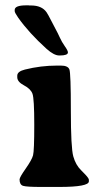

<svg xmlns="http://www.w3.org/2000/svg" viewBox="-20 -724 387 733"><path d="M80.1 -703.6H89.4L92.3 -703.1H98.6Q139.6 -703.1 157.7 -677.2Q163.6 -668.5 173.6 -648.7Q183.6 -628.9 192.1 -613.3Q200.7 -597.7 208.3 -580.8Q215.8 -564 227.5 -547.4Q239.3 -530.8 239.3 -523.9Q239.3 -512.2 208.5 -512.2H206.1Q186 -512.2 157.7 -537.6Q90.3 -598.6 49.3 -656.7Q36.1 -675.8 36.1 -681.6V-686Q36.1 -703.6 80.1 -703.6ZM197.3 -473.6H212.4Q239.3 -473.6 244.9 -459Q250.5 -444.3 250.5 -302.2Q250.5 -160.2 259.8 -127Q269 -93.8 290.5 -73.2Q293 -71.3 306.2 -57.1Q319.3 -43 319.3 -37.6V-31.7Q319.3 -10.3 206.1 -10.3H136.2Q81.1 -10.3 67.9 -14.6Q54.7 -19 54.7 -39.1Q54.7 -46.9 78.1 -80.3Q101.6 -113.8 106.2 -131.1Q110.8 -148.4 110.8 -247.8Q110.8 -347.2 104 -366Q97.2 -384.8 71.5 -398.2Q45.9 -411.6 45.9 -429.2V-435.1Q45.9 -451.2 75.2 -458.5Q135.7 -473.6 197.3 -473.6Z"/></svg>

Font: Averia Serif Libre
Style: Bold
Weight: 700
Version: Version 1.002